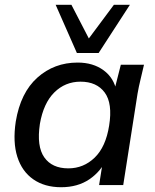

<svg xmlns="http://www.w3.org/2000/svg" viewBox="-20 -775 649 804"><path d="M236 9Q167 9 119.5 -24Q72 -57 52.5 -118.5Q33 -180 46 -266Q66 -387 136.5 -450Q207 -513 305 -513Q370 -513 414 -480.5Q458 -448 468 -392L457 -390L486 -504H583Q576 -473 568.5 -442.5Q561 -412 556 -383L496 0H395L413 -114H429Q403 -57 354 -24Q305 9 236 9ZM266 -70Q330 -70 376.5 -115Q423 -160 437 -249Q452 -342 418.5 -387.5Q385 -433 317 -433Q253 -433 207.5 -388Q162 -343 147 -256Q133 -162 165.5 -116Q198 -70 266 -70ZM302 -553 213 -755H279L352 -614L457 -755H524L393 -553Z"/></svg>

Font: Mulish ExtraLight SemiBold
Style: Italic
Weight: 600
Italic angle: -9°
Version: Version 3.603